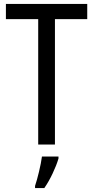

<svg xmlns="http://www.w3.org/2000/svg" viewBox="-20 -734 474 975"><path d="M259 0V-637H423V-714H10V-637H174V0ZM277 71V61H193C188 102 170 175 158 210V221H205C234 180 264 116 277 71Z"/></svg>

Font: Noto Sans Lao Looped Condensed
Style: Regular
Weight: 400
Width: 3
Designer: Mark Frömberg, Ben Mitchell
Foundry: The Fontpad Ltd
Version: Version 1.003